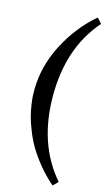

<svg xmlns="http://www.w3.org/2000/svg" viewBox="-139 -765 587 1023"><g transform="rotate(15 154.5 -253.0)"><path d="M39.1 -252.9Q39.1 -384.8 102.1 -507.3Q165 -629.9 265.1 -715.8Q270.5 -711.9 279.3 -702.1Q288.1 -692.4 291 -687Q143.1 -518.1 143.1 -252.9Q143.1 12.7 291 183.1Q288.1 187.5 278.8 197Q269.5 206.5 264.2 210Q218.8 170.9 182.4 126.2Q146 81.5 123 42.7Q100.1 3.9 83.3 -38.6Q66.4 -81.1 58.1 -111.8Q49.8 -142.6 45.2 -175.3Q40.5 -208 39.8 -222.9Q39.1 -237.8 39.1 -252.9Z"/></g></svg>

Font: Common Serif SemiBold
Style: Regular
Weight: 600
Designer: Philipp H. Poll, Khaled Hosny
Foundry: Stefan Peev, Context Ltd.
Version: Version 1.026